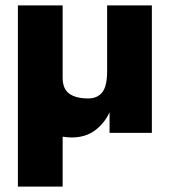

<svg xmlns="http://www.w3.org/2000/svg" viewBox="-20 -490 626 708"><path d="M211 -204Q211 -162 235.5 -144.5Q260 -127 305 -127Q339 -127 357 -149.5Q375 -172 375 -228V-470H540V0H384V-76Q365 -35 330 -9Q295 17 243 17Q235 17 227 16Q219 15 211 14V198H46V-470H211V-204Z"/></svg>

Font: Tilda Sans Black
Style: Regular
Weight: 900
Designer: ParaType Ltd
Foundry: ParaType Ltd
Version: Version 1.009